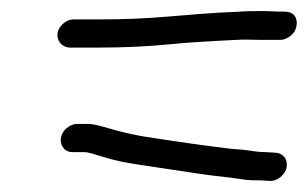

<svg xmlns="http://www.w3.org/2000/svg" viewBox="-20 -480 556 347"><path d="M90 -230C89 -223 91 -217 95 -212C99 -207 105 -205 112 -205H134C138 -205 149 -202 168 -196C187 -190 207 -186 227 -183L280 -175C321 -169 351 -164 370 -162C389 -160 405 -158 417 -156C429 -154 441 -154 452 -154L468 -153C475 -153 481 -155 487 -160C493 -165 497 -171 498 -178C499 -185 498 -191 494 -196C490 -201 484 -204 477 -204L462 -205C453 -205 442 -206 430 -208C418 -210 405 -210 390 -212C375 -214 359 -216 343 -218C327 -220 311 -223 294 -225L242 -233C224 -236 205 -240 184 -246C163 -252 149 -256 141 -256H119C112 -256 106 -253 100 -248C94 -243 91 -237 90 -230ZM84 -420C83 -413 85 -407 89 -402C93 -397 100 -394 107 -394H159C204 -394 247 -396 287 -400C327 -404 355 -405 369 -406C383 -407 396 -407 409 -408C422 -409 434 -408 447 -408H477H487C494 -408 500 -411 506 -416C512 -421 515 -427 516 -434C517 -441 516 -447 512 -452C508 -457 501 -459 494 -459H484C477 -459 467 -460 454 -460C441 -460 427 -460 414 -459C401 -458 387 -458 373 -457C359 -456 329 -454 283 -450C237 -446 198 -445 166 -445H114C107 -445 101 -443 95 -438C89 -433 85 -427 84 -420Z"/></svg>

Font: AppleStorm
Style: Ita
Weight: 400
Foundry: Cannot Into Space Fonts
Version: Version 1.01